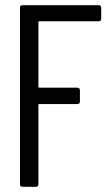

<svg xmlns="http://www.w3.org/2000/svg" viewBox="-20 -720 426 740"><path d="M57 -10V-690Q57 -700 67 -700H360Q370 -700 370 -690V-648Q370 -638 360 -638H132Q128 -638 128 -634V-386Q128 -382 132 -382H278Q288 -382 288 -372V-329Q288 -319 278 -319H132Q128 -319 128 -315V-10Q128 0 118 0H67Q57 0 57 -10Z"/></svg>

Font: Barlow Condensed
Style: Regular
Weight: 400
Width: 3
Designer: Jeremy Tribby
Foundry: Tribby Type
Version: Version 1.500